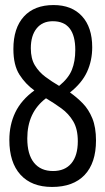

<svg xmlns="http://www.w3.org/2000/svg" viewBox="-20 -730 417 760"><path d="M360 -174Q360 -85 315 -37.5Q270 10 186 10Q105 10 61 -38.5Q17 -87 17 -176Q17 -236 40.5 -285Q64 -334 116 -372Q81 -397 57 -434.5Q33 -472 33 -536Q33 -619 74.5 -664.5Q116 -710 192 -710Q264 -710 304.5 -666Q345 -622 345 -543Q345 -490 324.5 -445.5Q304 -401 257 -364Q284 -345 307.5 -321Q331 -297 345.5 -261.5Q360 -226 360 -174ZM102 -539Q102 -498 118 -471.5Q134 -445 159.5 -426Q185 -407 214 -390Q251 -420 264.5 -453.5Q278 -487 278 -532Q278 -646 189 -646Q148 -646 125 -617.5Q102 -589 102 -539ZM88 -182Q88 -119 114.5 -86Q141 -53 190 -53Q237 -53 262.5 -83.5Q288 -114 288 -171Q288 -219 270 -249.5Q252 -280 223 -301Q194 -322 162 -341Q88 -285 88 -182Z"/></svg>

Font: Georama Condensed
Style: Regular
Weight: 400
Width: 3
Designer: Jean-Baptiste Levee
Foundry: Production Type
Version: Version 1.000